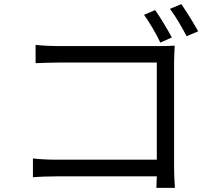

<svg xmlns="http://www.w3.org/2000/svg" viewBox="-20 -874 1040 933"><path d="M734 -825 680 -802C705 -767 740 -709 759 -667L815 -692C795 -730 758 -791 734 -825ZM861 -854 806 -831C833 -796 865 -739 887 -698L943 -722C922 -760 885 -820 861 -854ZM153 -656V-567C176 -568 225 -570 263 -570H742V-98H251C209 -98 165 -101 140 -104V-13C167 -15 212 -17 253 -17H742C741 7 740 28 740 39H830C829 23 826 -22 826 -58V-574C826 -598 828 -629 829 -652C809 -651 779 -650 754 -650H262C230 -650 186 -652 153 -656Z"/></svg>

Font: Source Han Sans TC
Style: Regular
Weight: 400
Designer: Ryoko NISHIZUKA 西塚涼子 (kana, bopomofo & ideographs); Paul D. Hunt (Latin, Greek & Cyrillic); Sandoll Communications 산돌커뮤니
Foundry: Adobe
Version: Version 2.002;hotconv 1.0.116;makeotfexe 2.5.65601